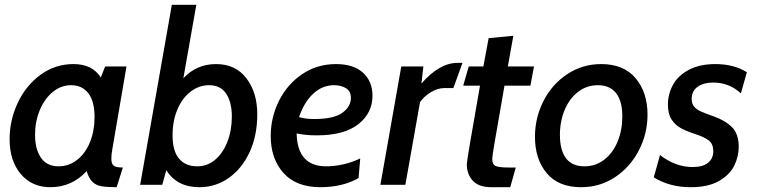

<svg xmlns="http://www.w3.org/2000/svg" viewBox="-20 -770 3153 800"><path d="M20 -190Q20 -269 54 -341.5Q88 -414 149 -458.5Q210 -503 286 -503Q365 -503 400 -447L418 -493H507L448 -148Q444 -127 444 -109Q444 -87 454 -79.5Q464 -72 492 -72L466 10Q425 10 402.5 6Q380 2 365 -12.5Q350 -27 341 -57Q279 10 190 10Q113 10 66.5 -45Q20 -100 20 -190ZM374 -282Q374 -348 348 -381.5Q322 -415 276 -415Q234 -415 199.5 -386.5Q165 -358 145.5 -310.5Q126 -263 126 -208Q126 -149 150.5 -113Q175 -77 224 -77Q267 -77 301.5 -104Q336 -131 355 -178Q374 -225 374 -282Z M673 -61 656 0H564L696 -750H798L744 -444Q799 -503 880 -503Q962 -503 1007 -443.5Q1052 -384 1052 -294Q1052 -205 1020 -136Q988 -67 933 -28.5Q878 10 811 10Q717 10 673 -61ZM946 -284Q946 -344 922.5 -379.5Q899 -415 851 -415Q809 -415 774 -388Q739 -361 719 -313.5Q699 -266 699 -206Q699 -141 726 -109Q753 -77 802 -77Q844 -77 876.5 -104.5Q909 -132 927.5 -179.5Q946 -227 946 -284Z M1108 -203Q1108 -281 1142.5 -350Q1177 -419 1239 -461Q1301 -503 1380 -503Q1453 -503 1492.5 -467Q1532 -431 1532 -371Q1532 -299 1473 -252.5Q1414 -206 1300 -206Q1253 -206 1216 -214Q1219 -77 1339 -77Q1374 -77 1411.5 -85.5Q1449 -94 1481 -110L1474 -28Q1407 10 1315 10Q1214 10 1161 -49.5Q1108 -109 1108 -203ZM1442 -362Q1442 -390 1421.5 -402.5Q1401 -415 1372 -415Q1323 -415 1285 -379.5Q1247 -344 1226 -282Q1254 -274 1288 -274Q1371 -274 1406.5 -300Q1442 -326 1442 -362Z M1652 -493H1744L1736 -422Q1811 -508 1886 -508H1907L1869 -403H1831Q1803 -403 1774 -385Q1745 -367 1730 -344L1669 0H1565Z M1925 -86Q1925 -102 1980 -413H1910L1933 -493H1994L2016 -611L2119 -621L2096 -493H2205L2190 -413H2082Q2054 -252 2042.5 -185.5Q2031 -119 2031 -109Q2031 -85 2045 -78.5Q2059 -72 2101 -72H2129L2106 10H2027Q1975 10 1950 -17Q1925 -44 1925 -86Z M2209 -200Q2209 -279 2244.5 -349Q2280 -419 2343.5 -461Q2407 -503 2485 -503Q2579 -503 2628.5 -444Q2678 -385 2678 -292Q2678 -213 2642 -143.5Q2606 -74 2543 -32Q2480 10 2401 10Q2307 10 2258 -48.5Q2209 -107 2209 -200ZM2573 -285Q2573 -349 2547 -382Q2521 -415 2471 -415Q2425 -415 2389 -387.5Q2353 -360 2333 -312.5Q2313 -265 2313 -208Q2313 -144 2338.5 -110.5Q2364 -77 2415 -77Q2462 -77 2498 -105Q2534 -133 2553.5 -180.5Q2573 -228 2573 -285Z M2704 -31 2730 -124Q2795 -74 2866 -74Q2909 -74 2930.5 -92Q2952 -110 2952 -140Q2952 -170 2933.5 -184.5Q2915 -199 2878 -211Q2841 -223 2817 -236Q2793 -249 2778 -272.5Q2763 -296 2763 -334Q2763 -378 2784 -416.5Q2805 -455 2850 -479Q2895 -503 2961 -503Q3038 -503 3092 -469L3067 -381Q3018 -426 2952 -426Q2912 -426 2887 -408.5Q2862 -391 2862 -358Q2862 -338 2872 -326Q2882 -314 2899.5 -306Q2917 -298 2954 -285Q3002 -268 3030 -240Q3058 -212 3058 -158Q3058 -118 3039.5 -80Q3021 -42 2976 -16Q2931 10 2858 10Q2770 10 2704 -31Z"/></svg>

Font: Cabin Medium
Style: Italic
Weight: 500
Italic angle: -7°
Designer: Pablo Impallari
Foundry: Pablo Impallari. http://www.impallari.com Igino Marini. http://www.ikern.com
Version: Version 2.200